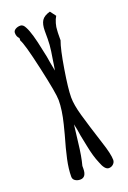

<svg xmlns="http://www.w3.org/2000/svg" viewBox="-132 -710 507 760"><g transform="rotate(-20 121.5 -330.0)"><path d="M39 -20Q39 -52 47.5 -91.5Q56 -131 72 -186L82 -225Q96 -281 96 -322Q96 -351 70.5 -465Q45 -579 34 -595V-606Q24 -615 24 -631Q24 -640 33 -645.5Q42 -651 54 -651Q66 -651 74 -634Q89 -606 104 -531Q112 -497 115 -474L122 -437Q122 -437 126 -461L129 -481Q133 -505 134 -513Q138 -540 138 -565V-583V-598Q138 -626 147.5 -641Q157 -656 183 -663L201 -639Q194 -628 189.5 -612Q185 -596 185 -584Q184 -577 184 -553V-542Q172 -510 159 -430.5Q146 -351 146 -315Q146 -284 159.5 -236.5Q173 -189 200 -105Q218 -51 218 -26Q218 -16 210 -8.5Q202 -1 191 -1Q174 -1 161 -37Q148 -67 139 -113Q127 -169 125 -188L120 -211L111 -137Q105 -82 95 -45V-34Q95 3 69 3Q57 3 48 -3Q39 -9 39 -20Z"/></g></svg>

Font: Amatic SC
Style: Bold
Weight: 700
Designer: Multiple Designers
Foundry: Vernon Adams
Version: Version 2.505